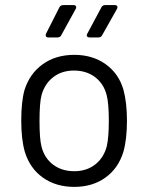

<svg xmlns="http://www.w3.org/2000/svg" viewBox="-20 -731 586 759"><path d="M273.9 7.8Q201.2 7.8 149.7 -28.8Q98.1 -65.4 78.1 -130.9Q64 -180.2 64 -253.9Q64 -330.1 77.1 -376Q97.7 -440.4 149.2 -477.3Q200.7 -514.2 273.9 -514.2Q345.7 -514.2 397.5 -477.3Q449.2 -440.4 467.8 -377Q481.9 -325.2 481.9 -253.9Q481.9 -180.7 467.8 -130.9Q447.8 -65.4 396.5 -28.8Q345.2 7.8 273.9 7.8ZM273.9 -54.2Q321.8 -54.2 355.7 -80.3Q389.6 -106.4 401.9 -151.9Q410.2 -187.5 410.2 -252.9Q410.2 -321.8 401.9 -354Q390.6 -399.4 356.2 -425.8Q321.8 -452.1 272 -452.1Q224.1 -452.1 190.2 -425.8Q156.2 -399.4 144 -354Q136.2 -323.7 136.2 -252.9Q136.2 -182.1 144 -151.9Q155.3 -106.4 189.7 -80.3Q224.1 -54.2 273.9 -54.2ZM207 -583H170.9Q164.1 -583 161.6 -587.4Q159.2 -591.8 162.1 -598.1L214.8 -702.1Q219.2 -710.9 231 -710.9H270Q278.3 -710.9 280.5 -706.1Q282.7 -701.2 278.8 -694.8L222.2 -591.8Q217.8 -583 207 -583ZM369.1 -583H335Q326.7 -583 324 -587.4Q321.3 -591.8 325.2 -598.1L380.9 -702.1Q385.3 -710.9 396 -710.9H433.1Q441.4 -710.9 443.6 -706.1Q445.8 -701.2 441.9 -694.8L383.8 -591.8Q379.4 -583 369.1 -583Z"/></svg>

Font: Barlow
Style: Regular
Weight: 400
Designer: Jeremy Tribby
Foundry: Jeremy Tribby
Version: Version 1.101